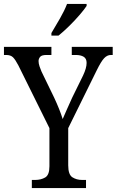

<svg xmlns="http://www.w3.org/2000/svg" viewBox="-24 -951 590 971"><path d="M137 0V-41H154Q183 -41 204.5 -53.5Q226 -66 226 -110V-303L69 -620Q54 -649 42 -661Q30 -673 7 -673H-4V-714H236V-673H211Q187 -673 179 -663.5Q171 -654 171 -642Q171 -630 176 -615Q181 -600 186 -589L250 -457Q264 -427 275 -399.5Q286 -372 293 -349Q301 -369 314 -397Q327 -425 341 -457L396 -569Q414 -607 414 -633Q414 -655 399 -664Q384 -673 359 -673H339V-714H546V-673H537Q518 -673 502.5 -656.5Q487 -640 465 -595L321 -303V-115Q321 -68 342 -54.5Q363 -41 391 -41H411V0ZM236 -784Q257 -819 279.5 -858Q302 -897 315 -931H414V-921Q403 -904 379 -876Q355 -848 326 -819.5Q297 -791 272 -771H236Z"/></svg>

Font: Noto Serif Georgian Condensed
Style: Regular
Weight: 400
Width: 3
Designer: Monotype Design Team, Akaki Razmadze
Foundry: Google LLC
Version: Version 2.003; ttfautohint (v1.8.4.7-5d5b)